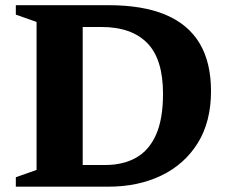

<svg xmlns="http://www.w3.org/2000/svg" viewBox="-20 -702 856 722"><path d="M593 -349.5Q593 -479.5 533.8 -540Q474.5 -600.5 361.5 -600.5H210.5L196 -682.5H388Q517 -682.5 602.5 -646.5Q688 -610.5 730.8 -538.8Q773.5 -467 773.5 -359.5Q773.5 -244.5 723.8 -164.2Q674 -84 586.8 -42Q499.5 0 387.5 0H196L210.5 -81.5H375Q443 -81.5 491.8 -109Q540.5 -136.5 566.8 -195.5Q593 -254.5 593 -349.5ZM39.5 0V-35.5L117.5 -63V-619.5L39.5 -647V-682.5H291V0Z"/></svg>

Font: Newsreader
Style: Bold
Weight: 700
Designer: Hugues Gentile
Foundry: Production Type
Version: Version 1.003